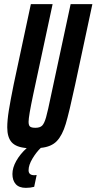

<svg xmlns="http://www.w3.org/2000/svg" viewBox="-20 -708 466 927"><path d="M426 -688 343 -300Q314 -165 297.5 -110Q281 -55 254.5 -27Q228 1 177 6Q155 27 136.5 58Q118 89 118 114Q118 138 146 138L157 137L145 194Q127 199 105 199Q72 199 56 181Q40 163 40 132Q40 102 58.5 69Q77 36 109 7Q58 3 36.5 -21Q15 -45 15 -93Q15 -127 22.5 -174Q30 -221 46 -300L129 -688H234L140 -250Q118 -146 118 -120Q118 -102 125.5 -96.5Q133 -91 151 -91Q173 -91 183.5 -101.5Q194 -112 202.5 -142Q211 -172 227 -250L321 -688Z"/></svg>

Font: Saira Ultra Condensed
Style: Bold Italic
Weight: 700
Width: 1
Italic angle: -12°
Designer: Hector Gatti with collaboration of the Omnibus-Type team
Foundry: Omnibus-Type
Version: Version 1.001; ttfautohint (v1.8)